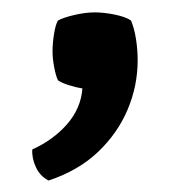

<svg xmlns="http://www.w3.org/2000/svg" viewBox="-20 -138 309 318"><path d="M197 -104Q202.5 -91 205.2 -73.5Q208 -56 208 -38Q208 4 191.5 43.2Q175 82.5 142.5 113.5Q110 144.5 60.5 161Q46.5 154 39.5 139Q32.5 124 33.5 109.5Q68 94 91 67.8Q114 41.5 116.5 8.5Q106.5 7 94.5 3.2Q82.5 -0.5 76 -5Q72.5 -12 69.8 -26.5Q67 -41 67 -53Q67 -66 69.5 -81.8Q72 -97.5 76 -104Q85 -109 103.2 -113.2Q121.5 -117.5 137 -117.5Q152 -117.5 170.2 -113.8Q188.5 -110 197 -104Z"/></svg>

Font: Signika
Style: Regular
Weight: 400
Designer: Anna Giedry
Foundry: Anna Giedry
Version: Version 2.001